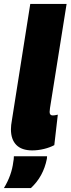

<svg xmlns="http://www.w3.org/2000/svg" viewBox="-54 -760 361 983"><path d="M101 -740H287L202 -207Q200 -194 200 -187Q200 -169 216 -169Q226 -169 242 -173L224 -17Q202 -5 171.5 2.5Q141 10 111 10Q57 10 29.5 -18Q2 -46 2 -98Q2 -118 7 -145ZM17 40H187Q187 45 186 53Q168 144 104 203H-34Q-14 170 -2 136.5Q10 103 14 69Q17 56 17 40Z"/></svg>

Font: Georama SemiCondensed Black
Style: Italic
Weight: 900
Width: 4
Italic angle: -9°
Designer: Jean-Baptiste Levee
Foundry: Production Type
Version: Version 1.000